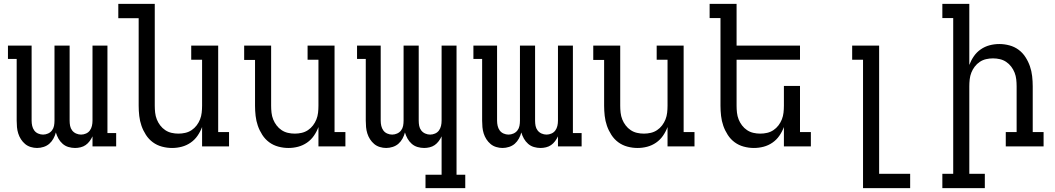

<svg xmlns="http://www.w3.org/2000/svg" viewBox="-20 -755 5440 990"><path d="M171 8Q155 8 138.5 3Q122 -2 109.5 -12.5Q97 -23 88 -37Q79 -51 74 -67Q69 -83 67.5 -99.5Q66 -116 66 -133V-451H21V-520H143V-133Q143 -119 146 -106Q149 -93 156.5 -82.5Q164 -72 176.5 -66.5Q189 -61 202 -61Q215 -61 227.5 -66.5Q240 -72 248 -82.5Q256 -93 258.5 -106Q261 -119 261 -133V-520H339V-133Q339 -119 341.5 -106Q344 -93 352 -82.5Q360 -72 372.5 -66.5Q385 -61 398 -61Q411 -61 423.5 -66.5Q436 -72 443.5 -82.5Q451 -93 454 -106Q457 -119 457 -133V-520H534V-69H579V0H457V-52Q451 -39 442 -27Q433 -15 421.5 -7Q410 1 395.5 4.5Q381 8 367 8Q350 8 333 3Q316 -2 303 -13.5Q290 -25 281.5 -40Q273 -55 268 -72Q264 -56 255.5 -40.5Q247 -25 234.5 -14Q222 -3 205 2.5Q188 8 171 8Z M867 8Q841 8 815 1Q789 -6 768 -21.5Q747 -37 732.5 -59.5Q718 -82 709.5 -106.5Q701 -131 698 -157.5Q695 -184 695 -210V-661H590V-735H778V-210Q778 -192 780 -174Q782 -156 788.5 -139.5Q795 -123 806 -108.5Q817 -94 832 -84Q847 -74 864.5 -70Q882 -66 900 -66Q918 -66 935.5 -70Q953 -74 968 -84Q983 -94 994 -108.5Q1005 -123 1011.5 -139.5Q1018 -156 1020 -174Q1022 -192 1022 -210V-447H966V-520H1105V-74H1161V0H1022V-100Q1013 -76 998.5 -55Q984 -34 963 -19.5Q942 -5 917.5 1.5Q893 8 867 8Z M1467 8Q1441 8 1415 1Q1389 -6 1368 -21.5Q1347 -37 1332.5 -59.5Q1318 -82 1309.5 -106.5Q1301 -131 1298 -157.5Q1295 -184 1295 -210V-446H1239V-520H1378V-210Q1378 -192 1380 -174Q1382 -156 1388.5 -139.5Q1395 -123 1406 -108.5Q1417 -94 1432 -84Q1447 -74 1464.5 -70Q1482 -66 1500 -66Q1518 -66 1535.5 -70Q1553 -74 1568 -84Q1583 -94 1594 -108.5Q1605 -123 1611.5 -139.5Q1618 -156 1620 -174Q1622 -192 1622 -210V-447H1566V-520H1705V-74H1761V0H1622V-100Q1613 -76 1598.5 -55Q1584 -34 1563 -19.5Q1542 -5 1517.5 1.5Q1493 8 1467 8Z M2379 215H2174V146H2257V-52Q2251 -39 2242 -27Q2233 -15 2221.5 -7Q2210 1 2195.5 4.5Q2181 8 2167 8Q2150 8 2133 3Q2116 -2 2103 -13.5Q2090 -25 2081.5 -40Q2073 -55 2068 -72Q2064 -56 2055.5 -40.5Q2047 -25 2034.5 -14Q2022 -3 2005 2.5Q1988 8 1971 8Q1955 8 1938.5 3Q1922 -2 1909.5 -12.5Q1897 -23 1888 -37Q1879 -51 1874 -67Q1869 -83 1867.5 -99.5Q1866 -116 1866 -133V-451H1821V-520H1943V-133Q1943 -119 1946 -106Q1949 -93 1956.5 -82.5Q1964 -72 1976.5 -66.5Q1989 -61 2002 -61Q2015 -61 2027.5 -66.5Q2040 -72 2048 -82.5Q2056 -93 2058.5 -106Q2061 -119 2061 -133V-520H2139V-133Q2139 -119 2141.5 -106Q2144 -93 2152 -82.5Q2160 -72 2172.5 -66.5Q2185 -61 2198 -61Q2211 -61 2223.5 -66.5Q2236 -72 2243.5 -82.5Q2251 -93 2254 -106Q2257 -119 2257 -133V-520H2334V146H2379Z M2571 8Q2555 8 2538.5 3Q2522 -2 2509.5 -12.5Q2497 -23 2488 -37Q2479 -51 2474 -67Q2469 -83 2467.5 -99.5Q2466 -116 2466 -133V-451H2421V-520H2543V-133Q2543 -119 2546 -106Q2549 -93 2556.5 -82.5Q2564 -72 2576.5 -66.5Q2589 -61 2602 -61Q2615 -61 2627.5 -66.5Q2640 -72 2648 -82.5Q2656 -93 2658.5 -106Q2661 -119 2661 -133V-520H2739V-133Q2739 -119 2741.5 -106Q2744 -93 2752 -82.5Q2760 -72 2772.5 -66.5Q2785 -61 2798 -61Q2811 -61 2823.5 -66.5Q2836 -72 2843.5 -82.5Q2851 -93 2854 -106Q2857 -119 2857 -133V-520H2934V-69H2979V0H2857V-52Q2851 -39 2842 -27Q2833 -15 2821.5 -7Q2810 1 2795.5 4.5Q2781 8 2767 8Q2750 8 2733 3Q2716 -2 2703 -13.5Q2690 -25 2681.5 -40Q2673 -55 2668 -72Q2664 -56 2655.5 -40.5Q2647 -25 2634.5 -14Q2622 -3 2605 2.5Q2588 8 2571 8Z M3267 8Q3241 8 3215 1Q3189 -6 3168 -21.5Q3147 -37 3132.5 -59.5Q3118 -82 3109.5 -106.5Q3101 -131 3098 -157.5Q3095 -184 3095 -210V-446H3039V-520H3178V-210Q3178 -192 3180 -174Q3182 -156 3188.5 -139.5Q3195 -123 3206 -108.5Q3217 -94 3232 -84Q3247 -74 3264.5 -70Q3282 -66 3300 -66Q3318 -66 3335.5 -70Q3353 -74 3368 -84Q3383 -94 3394 -108.5Q3405 -123 3411.5 -139.5Q3418 -156 3420 -174Q3422 -192 3422 -210V-447H3366V-520H3505V-74H3561V0H3422V-100Q3413 -76 3398.5 -55Q3384 -34 3363 -19.5Q3342 -5 3317.5 1.5Q3293 8 3267 8Z M3867 8Q3841 8 3815 1Q3789 -6 3768 -21.5Q3747 -37 3732.5 -59.5Q3718 -82 3709.5 -106.5Q3701 -131 3698 -157.5Q3695 -184 3695 -210V-662H3639V-735H3778V-520H4105V-447H3778V-210Q3778 -192 3780 -174Q3782 -156 3788.5 -139.5Q3795 -123 3806 -108.5Q3817 -94 3832 -84Q3847 -74 3864.5 -70Q3882 -66 3900 -66Q3918 -66 3935.5 -70Q3953 -74 3968 -84Q3983 -94 3994 -108.5Q4005 -123 4011.5 -139.5Q4018 -156 4020 -174Q4022 -192 4022 -210V-312H4105V-74H4161V0H4022V-100Q4013 -76 3998.5 -55Q3984 -34 3963 -19.5Q3942 -5 3917.5 1.5Q3893 8 3867 8Z M4430 215V-447H4374V-520H4513V141H4673V215Z M5058 215H4839V141H4895V-662H4839V-735H4978V-420Q4987 -444 5001.5 -465Q5016 -486 5037 -500.5Q5058 -515 5082.5 -521.5Q5107 -528 5133 -528Q5159 -528 5185 -521Q5211 -514 5232 -498.5Q5253 -483 5267.5 -460.5Q5282 -438 5290.5 -413.5Q5299 -389 5302 -362.5Q5305 -336 5305 -310V-74H5361V0H5166V-74H5222V-310Q5222 -328 5220 -346Q5218 -364 5211.5 -380.5Q5205 -397 5194 -411.5Q5183 -426 5168 -436Q5153 -446 5135.5 -450Q5118 -454 5100 -454Q5082 -454 5064.5 -450Q5047 -446 5032 -436Q5017 -426 5006 -411.5Q4995 -397 4988.5 -380.5Q4982 -364 4980 -346Q4978 -328 4978 -310V141H5058Z"/></svg>

Font: Iosevka HT Extended
Style: Regular
Weight: 400
Width: 7
Monospace: yes
Designer: Belleve Invis
Foundry: Belleve Invis
Version: Version 32.3.0; ttfautohint (v1.8.4)